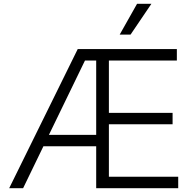

<svg xmlns="http://www.w3.org/2000/svg" viewBox="-20 -984 1020 1004"><path d="M28.1 0 386.4 -727.3H904.8V-667.6H549.4V-393.8H882.5V-334.2H549.4V-59.7H911.9V0H483V-219.1H207L100.9 0ZM235.8 -278.8H483V-667.6H424.4ZM605.8 -802.9 696.7 -964.1H771.7L662.6 -802.9Z"/></svg>

Font: Inter Light BETA
Style: Regular
Weight: 300
Designer: Rasmus Andersson
Foundry: rsms
Version: Version 3.011;git-f93a4a705